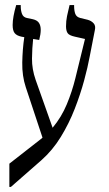

<svg xmlns="http://www.w3.org/2000/svg" viewBox="-20 -667 431 759"><path d="M17 72V-20L145 -120Q147 -122 148 -123L82 -322Q67 -367 68 -420Q69 -473 76 -520L65 -522Q46 -526 38 -536Q30 -546 30 -568Q30 -599 44 -647H62V-643Q62 -625 67 -612Q72 -599 86 -596L110 -591Q127 -587 134 -576.5Q141 -566 141 -549Q141 -532 135 -509L111 -513Q107 -477 106.5 -435.5Q106 -394 121 -351L188 -162Q223 -204 244 -254.5Q265 -305 278 -358Q291 -411 303 -460L316 -513L276 -522Q253 -527 247 -536.5Q241 -546 241 -563Q241 -584 245 -603.5Q249 -623 255 -647H273V-643Q273 -625 277.5 -612.5Q282 -600 297 -596L326 -589Q341 -585 350 -575Q359 -565 355 -548L346 -502Q342 -484 334.5 -443Q327 -402 312.5 -348.5Q298 -295 275.5 -237Q253 -179 220.5 -126Q188 -73 144 -34L23 72Z"/></svg>

Font: Noto Serif Hebrew ExtraCondensed
Style: Regular
Weight: 400
Width: 2
Designer: Monotype Design Team
Foundry: Monotype Imaging Inc.
Version: Version 2.004; ttfautohint (v1.8.4.7-5d5b)